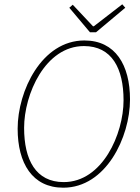

<svg xmlns="http://www.w3.org/2000/svg" viewBox="-20 -860 652 892"><path d="M274 12C472 12 584 -222 584 -398C584 -558 516 -672 372 -672C174 -672 62 -438 62 -262C62 -102 130 12 274 12ZM276 -14C146 -14 92 -118 92 -266C92 -422 190 -646 370 -646C500 -646 554 -542 554 -394C554 -238 456 -14 276 -14ZM398 -710H426L562 -824L548 -840L416 -738H412L318 -838L302 -824Z"/></svg>

Font: Source Sans Pro ExtraLight
Style: Italic
Weight: 200
Italic angle: -11°
Designer: Paul D. Hunt
Foundry: Adobe Systems Incorporated
Version: Version 3.006;hotconv 1.0.111;makeotfexe 2.5.65597